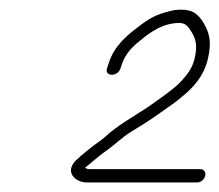

<svg xmlns="http://www.w3.org/2000/svg" viewBox="-20 -697 460 403"><path d="M410.7 -328C412.6 -335.9 407.9 -342 400 -342H168C164 -342 160.9 -343 158.6 -345C167.6 -352.2 191.3 -372.4 199.3 -378C217.5 -389.7 237.4 -410.2 256.2 -421C277.5 -433.9 297.7 -446.6 317.4 -461C330.8 -470.7 349.8 -483 362 -494C385.5 -513 408 -537 416.5 -574C425.3 -612.1 418.6 -630.9 404.8 -653C391.7 -671.5 379.9 -679.2 347.1 -676C315.5 -669.3 299.4 -662.8 275.3 -644.5C248.1 -623.9 220.6 -602.9 208.4 -565L205.1 -555C197.8 -536.6 225.6 -534.8 232.4 -552L235.7 -562C242.5 -581 252.4 -593 265.7 -605C288.6 -623.7 311.2 -643.4 344.6 -648C365.8 -650.9 371.3 -646.1 379.4 -634C390.5 -617.6 395.3 -603.6 388.6 -574.5C383.9 -554.1 373.2 -541.1 362.6 -529C347.7 -512 322.4 -495.2 304.3 -482C277.5 -462.5 248.3 -446.9 221.6 -427C207.6 -417.4 200.5 -408.2 188.3 -400C177.7 -393.2 147.2 -368.5 137.9 -359C116.1 -334.8 138.1 -315.3 160.5 -314H393.5C401.4 -314 408.9 -320.1 410.7 -328Z"/></svg>

Font: HoneyBee
Style: XLitIt
Weight: 200
Foundry: Cannot Into Space Fonts
Version: Version 0.89